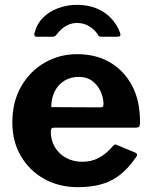

<svg xmlns="http://www.w3.org/2000/svg" viewBox="-20 -764 626 794"><path d="M190 -220Q190 -183 207.5 -154.5Q225 -126 254.5 -110.5Q284 -95 321 -95Q357 -95 387.5 -110.5Q418 -126 449 -162Q453 -166 456 -166.5Q459 -167 467 -163L539 -133Q553 -127 542 -113Q510 -67 475 -40Q440 -13 397.5 -1.5Q355 10 302 10Q224 10 163 -24Q102 -58 66.5 -118.5Q31 -179 31 -257Q31 -343 67.5 -406.5Q104 -470 165 -505Q226 -540 299 -540Q376 -540 434 -506.5Q492 -473 525.5 -411Q559 -349 559 -260Q559 -249 557 -243Q555 -237 542 -236H202Q196 -236 193 -232Q190 -228 190 -220ZM391 -320Q402 -320 405 -322.5Q408 -325 408 -334Q408 -359 396.5 -385Q385 -411 362.5 -428.5Q340 -446 305 -446Q272 -446 246 -430Q220 -414 206 -385.5Q192 -357 192 -321ZM465 -612H400Q395 -612 391 -613.5Q387 -615 383 -623Q371 -642 348.5 -655.5Q326 -669 299 -669Q281 -669 265 -662.5Q249 -656 237 -645.5Q225 -635 216 -624Q211 -617 207.5 -614.5Q204 -612 196 -612H131Q125 -612 123 -616.5Q121 -621 122 -625Q132 -665 158 -691Q184 -717 221 -730.5Q258 -744 299 -744Q342 -744 377.5 -730Q413 -716 438.5 -689.5Q464 -663 477 -627Q482 -612 465 -612Z"/></svg>

Font: Libre Franklin
Style: Bold
Weight: 700
Designer: Pablo Impallari, Rodrigo Fuenzalida, Nhung Nguyen
Foundry: Impallari Type
Version: Version 3.000